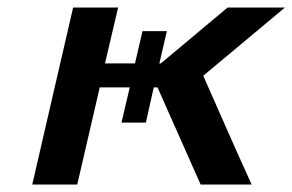

<svg xmlns="http://www.w3.org/2000/svg" viewBox="-20 -492 780 512"><path d="M66 0 175 -472H295L260 -323H340L360 -409H425L405 -323H409L587 -472H740L522 -290L586 -145Q595 -124 617.5 -74Q640 -24 651 0H515L400 -259H390L369 -165H304L326 -259H246L186 0Z"/></svg>

Font: Coval
Style: ExtraBold Italic
Weight: 800
Foundry: Context Ltd
Version: Version 001.000